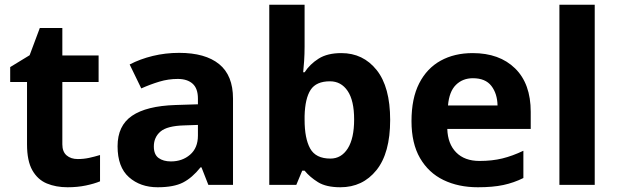

<svg xmlns="http://www.w3.org/2000/svg" viewBox="-20 -780 2607 810"><path d="M308 -109Q333 -109 356 -114Q379 -119 402 -126V-15Q378 -5 342.5 2.5Q307 10 265 10Q216 10 177.5 -6Q139 -22 116.5 -61.5Q94 -101 94 -171V-434H23V-497L105 -547L148 -662H243V-546H396V-434H243V-171Q243 -140 261 -124.5Q279 -109 308 -109Z M736 -557Q846 -557 904.5 -509.5Q963 -462 963 -364V0H859L830 -74H826Q791 -30 752 -10Q713 10 645 10Q572 10 524 -32.5Q476 -75 476 -163Q476 -250 537 -291.5Q598 -333 720 -337L815 -340V-364Q815 -407 792.5 -427Q770 -447 730 -447Q690 -447 652 -435.5Q614 -424 576 -407L527 -508Q571 -531 624.5 -544Q678 -557 736 -557ZM757 -251Q685 -249 657 -225Q629 -201 629 -162Q629 -128 649 -113.5Q669 -99 701 -99Q749 -99 782 -127.5Q815 -156 815 -208V-253Z M1265 -583Q1265 -552 1263 -522Q1261 -492 1259 -475H1265Q1287 -509 1324 -532.5Q1361 -556 1420 -556Q1512 -556 1569 -484.5Q1626 -413 1626 -274Q1626 -134 1568 -62Q1510 10 1416 10Q1356 10 1321.5 -11.5Q1287 -33 1265 -60H1255L1230 0H1116V-760H1265ZM1372 -437Q1314 -437 1290.5 -401Q1267 -365 1265 -291V-275Q1265 -196 1288.5 -153.5Q1312 -111 1374 -111Q1420 -111 1447 -153.5Q1474 -196 1474 -276Q1474 -356 1446.5 -396.5Q1419 -437 1372 -437Z M1974 -556Q2087 -556 2153 -491.5Q2219 -427 2219 -308V-236H1867Q1869 -173 1904.5 -137Q1940 -101 2003 -101Q2056 -101 2099 -111.5Q2142 -122 2188 -144V-29Q2148 -9 2103.5 0.5Q2059 10 1996 10Q1914 10 1851 -20.5Q1788 -51 1752 -113Q1716 -175 1716 -269Q1716 -365 1748.5 -428.5Q1781 -492 1839 -524Q1897 -556 1974 -556ZM1975 -450Q1932 -450 1903.5 -422Q1875 -394 1870 -335H2079Q2078 -385 2053 -417.5Q2028 -450 1975 -450Z M2489 0H2340V-760H2489Z"/></svg>

Font: Noto Sans Bengali
Style: Bold
Weight: 700
Designer: Jelle Bosma - Monotype Design Team
Foundry: Monotype Imaging Inc.
Version: Version 2.003; ttfautohint (v1.8.4.7-5d5b)